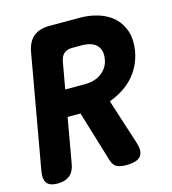

<svg xmlns="http://www.w3.org/2000/svg" viewBox="-115 -820 825 920"><g transform="rotate(-15 297.5 -360.0)"><path d="M209 -416H308Q330 -416 350 -421.5Q370 -427 386.5 -438.5Q403 -450 414.5 -467Q426 -484 430 -508Q434 -532 429 -549Q424 -566 412 -577.5Q400 -589 381.5 -594.5Q363 -600 341 -600H292Q267 -600 252.5 -587.5Q238 -575 233 -550ZM186 -286 147 -65Q141 -27 118.5 -8.5Q96 10 58 10Q20 10 5.5 -8.5Q-9 -27 -3 -65L97 -630Q106 -681 135 -705.5Q164 -730 215 -730H364Q415 -730 458.5 -716Q502 -702 532 -674Q562 -646 575.5 -604.5Q589 -563 580 -508Q573 -469 557 -437Q541 -405 517.5 -380Q494 -355 464 -336.5Q434 -318 401 -306L474 -79Q488 -34 470 -12Q452 10 397 10Q372 10 353.5 2Q335 -6 326 -35L250 -286Z"/></g></svg>

Font: Maple Mono NL ExtraBold
Style: Italic
Weight: 800
Italic angle: -10°
Monospace: yes
Designer: subframe7536
Version: Version 7.000